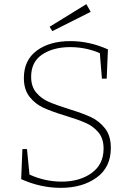

<svg xmlns="http://www.w3.org/2000/svg" viewBox="-20 -898 638 925"><path d="M311 -373Q379 -352 418.5 -333.5Q458 -315 486 -279.5Q514 -244 514 -185Q514 -92 445.5 -42.5Q377 7 273 7Q175 7 82 -35L88 -180H110L122 -57Q197 -23 277 -23Q364 -23 421.5 -64.5Q479 -106 479 -182Q479 -231 454 -260.5Q429 -290 392.5 -306Q356 -322 294 -341Q228 -361 189 -379Q150 -397 122.5 -431.5Q95 -466 95 -522Q95 -608 157 -654Q219 -700 319 -700Q411 -700 500 -660L494 -519H471L461 -642Q393 -671 318 -671Q237 -671 183.5 -635.5Q130 -600 130 -528Q130 -481 154.5 -452Q179 -423 214.5 -407.5Q250 -392 311 -373ZM417 -841 232 -748 219 -769 396 -878Z"/></svg>

Font: Bitter Pro ExtraLight
Style: Regular
Weight: 275
Designer: Sol Matas, and Bitter project Authors
Foundry: Sol Matas
Version: Version 1.010